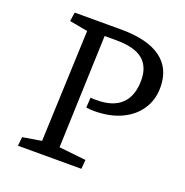

<svg xmlns="http://www.w3.org/2000/svg" viewBox="-126 -815 897 930"><g transform="rotate(20 322.5 -350.0)"><path d="M316 -339Q324 -338 332 -338Q340 -338 350 -338Q432 -338 475 -379.5Q518 -421 518 -502Q518 -572 475 -607.5Q432 -643 337 -643H278L257 -62L396 -47L392 0H65L70 -46L167 -62L190 -637L96 -654L103 -700H343Q478 -700 547.5 -649.5Q617 -599 617 -501Q617 -436 584 -387Q551 -338 492 -311Q433 -284 353 -284Q334 -284 313 -287Z"/></g></svg>

Font: Literata 7pt
Style: Italic
Weight: 400
Italic angle: -2°
Designer: Latin by Veronika Burian and Jose Scaglione. Greek by Irene Vlachou. Cyrillic by Vera Evstafieva
Foundry: TypeTogether
Version: Version 3.002